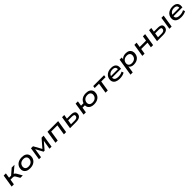

<svg xmlns="http://www.w3.org/2000/svg" viewBox="1079 -3685 7048 7048"><g transform="rotate(-45 4603.5 -160.5)"><path d="M63 0 141 -492H256L225 -297H331L557 -492H702L413 -248L399 -282Q434 -280 456 -271.5Q478 -263 495.5 -246Q513 -229 532 -195L642 0H516L427 -156Q414 -179 400 -190Q386 -201 364.5 -205Q343 -209 308 -209H212L179 0Z M1017 9Q917 9 853 -27Q789 -63 763.5 -127Q738 -191 755 -273Q767 -327 796 -369.5Q825 -412 868.5 -441.5Q912 -471 967.5 -486Q1023 -501 1088 -501Q1188 -501 1252 -465Q1316 -429 1341.5 -365.5Q1367 -302 1350 -220Q1338 -165 1309 -123Q1280 -81 1237 -51Q1194 -21 1138.5 -6Q1083 9 1017 9ZM1023 -80Q1079 -80 1123 -98Q1167 -116 1196.5 -150Q1226 -184 1237 -233Q1254 -314 1212.5 -363Q1171 -412 1082 -412Q1027 -412 982.5 -394.5Q938 -377 909 -343Q880 -309 868 -259Q852 -178 892.5 -129Q933 -80 1023 -80Z M1481 0 1559 -492H1664L1838 -179L2109 -492H2213L2135 0H2028L2089 -377H2107L1851 -76H1797L1635 -378H1647L1588 0Z M2338 0 2416 -492H2969L2891 0H2775L2839 -402H2517L2454 0Z M3094 0 3172 -492H3287L3261 -329H3459Q3580 -329 3632.5 -285.5Q3685 -242 3666 -148Q3655 -96 3622 -63.5Q3589 -31 3534 -15.5Q3479 0 3403 0ZM3221 -77H3407Q3475 -77 3512 -98Q3549 -119 3559 -164Q3569 -211 3539.5 -231.5Q3510 -252 3438 -252H3249Z M4343 9Q4255 9 4194.5 -18Q4134 -45 4103 -93Q4072 -141 4072 -208H3950L3917 0H3798L3876 -492H3994L3964 -299H4091Q4115 -366 4161.5 -411Q4208 -456 4271.5 -478.5Q4335 -501 4412 -501Q4512 -501 4576 -465Q4640 -429 4665.5 -365.5Q4691 -302 4674 -220Q4662 -165 4633 -123Q4604 -81 4561 -51Q4518 -21 4463 -6Q4408 9 4343 9ZM4347 -80Q4403 -80 4447 -98Q4491 -116 4520.5 -150Q4550 -184 4561 -233Q4578 -314 4536.5 -363Q4495 -412 4405 -412Q4351 -412 4306.5 -394.5Q4262 -377 4232.5 -343Q4203 -309 4192 -259Q4176 -178 4216.5 -129Q4257 -80 4347 -80Z M4937 0 5000 -402H4775L4790 -492H5354L5339 -402H5116L5053 0Z M5674 9Q5567 9 5497.5 -25Q5428 -59 5400.5 -122Q5373 -185 5389 -270Q5406 -344 5452 -395.5Q5498 -447 5568.5 -474Q5639 -501 5727 -501Q5809 -501 5865.5 -473Q5922 -445 5948 -390.5Q5974 -336 5963 -254L5959 -219H5471L5482 -290H5892L5866 -271Q5874 -323 5859.5 -356.5Q5845 -390 5810 -406.5Q5775 -423 5722 -423Q5663 -423 5616 -403Q5569 -383 5539 -345.5Q5509 -308 5499 -254V-249Q5489 -193 5506 -155Q5523 -117 5568 -97.5Q5613 -78 5688 -78Q5748 -78 5802 -91Q5856 -104 5900 -131L5928 -54Q5883 -24 5815 -7.5Q5747 9 5674 9Z M6053 180 6160 -492H6272L6255 -383H6243Q6264 -422 6300.5 -448.5Q6337 -475 6384 -488Q6431 -501 6481 -501Q6572 -501 6630 -465Q6688 -429 6711 -365Q6734 -301 6717 -217Q6701 -143 6657.5 -93Q6614 -43 6548.5 -17Q6483 9 6401 9Q6323 9 6271 -22.5Q6219 -54 6205 -103L6214 -104L6169 180ZM6390 -80Q6445 -80 6489 -98Q6533 -116 6563 -150Q6593 -184 6603 -233Q6620 -314 6578.5 -363Q6537 -412 6448 -412Q6394 -412 6350 -394.5Q6306 -377 6276 -343Q6246 -309 6235 -259Q6218 -178 6259.5 -129Q6301 -80 6390 -80Z M6848 0 6926 -492H7041L7011 -299H7339L7369 -492H7485L7407 0H7292L7325 -208H6997L6964 0Z M7611 0 7689 -492H7804L7778 -329H7971Q8093 -329 8145 -285.5Q8197 -242 8179 -148Q8168 -96 8135 -63.5Q8102 -31 8047 -15.5Q7992 0 7915 0ZM7738 -77H7920Q7989 -77 8026 -98Q8063 -119 8072 -164Q8082 -211 8053 -231.5Q8024 -252 7952 -252H7766ZM8253 0 8330 -492H8446L8368 0Z M8863 9Q8756 9 8686.5 -25Q8617 -59 8589.5 -122Q8562 -185 8578 -270Q8595 -344 8641 -395.5Q8687 -447 8757.5 -474Q8828 -501 8916 -501Q8998 -501 9054.5 -473Q9111 -445 9137 -390.5Q9163 -336 9152 -254L9148 -219H8660L8671 -290H9081L9055 -271Q9063 -323 9048.5 -356.5Q9034 -390 8999 -406.5Q8964 -423 8911 -423Q8852 -423 8805 -403Q8758 -383 8728 -345.5Q8698 -308 8688 -254V-249Q8678 -193 8695 -155Q8712 -117 8757 -97.5Q8802 -78 8877 -78Q8937 -78 8991 -91Q9045 -104 9089 -131L9117 -54Q9072 -24 9004 -7.5Q8936 9 8863 9Z"/></g></svg>

Font: Nunito Sans 10pt Expanded SemiBold
Style: Italic
Weight: 600
Width: 7
Italic angle: -9°
Designer: Vernon Adams
Foundry: Vernon Adams
Version: Version 3.101;gftools[0.9.27]